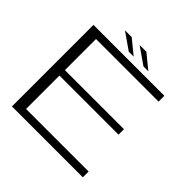

<svg xmlns="http://www.w3.org/2000/svg" viewBox="-199 -953 1124 1124"><g transform="rotate(45 363.0 -391.5)"><path d="M58.5 0H645.5V-48H127.5V-324.5H616.5V-369.5H127.5V-627H645.5V-675H58.5ZM437.5 -710H478L388.5 -783H332.5ZM316 -710H356.5L267 -783H211Z"/></g></svg>

Font: Anybody Expanded Light
Style: Regular
Weight: 300
Width: 7
Version: Version 1.113;gftools[0.9.25]